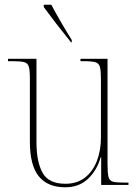

<svg xmlns="http://www.w3.org/2000/svg" viewBox="-20 -786 586 816"><path d="M257 10Q183 10 145 -36.5Q107 -83 107 -184V-452Q107 -487 102.5 -502.5Q98 -518 82.5 -522Q67 -526 32 -526H14V-536H135V-182Q135 -98 161 -51.5Q187 -5 258 -5Q308 -5 341.5 -31.5Q375 -58 392 -102.5Q409 -147 409 -202V-446Q409 -484 405 -500.5Q401 -517 385.5 -521.5Q370 -526 334 -526H322V-536H437V-87Q437 -51 441 -34.5Q445 -18 459.5 -14Q474 -10 505 -10H526V0H410V-118H408Q392 -62 354 -26Q316 10 257 10ZM282 -606Q264 -629 241.5 -657Q219 -685 199 -712Q179 -739 166 -756V-766H198Q216 -732 239.5 -691.5Q263 -651 285 -616V-606Z"/></svg>

Font: Noto Serif Display SemiCondensed Thin
Style: Regular
Weight: 100
Width: 4
Designer: Monotype Design Team
Foundry: Monotype Imaging Inc.
Version: Version 2.009